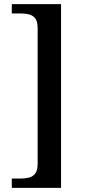

<svg xmlns="http://www.w3.org/2000/svg" viewBox="-20 -780 415 928"><path d="M37 128V83H80Q103 83 121.5 78Q140 73 151 57.5Q162 42 162 11V-643Q162 -675 151 -690Q140 -705 121.5 -710Q103 -715 80 -715H37V-760H275V128Z"/></svg>

Font: Noto Serif Khmer Medium
Style: Regular
Weight: 500
Version: Version 2.003